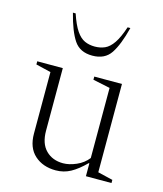

<svg xmlns="http://www.w3.org/2000/svg" viewBox="-108 -788 746 878"><g transform="rotate(15 264.5 -348.5)"><path d="M238 10Q177 10 138 -25Q99 -60 99 -127V-418L28 -435V-450H149V-154Q149 -93 180.5 -61.5Q212 -30 262 -30Q291 -30 324.5 -44.5Q358 -59 379 -86V-418L298 -435V-450H429V-32L500 -15V0H379V-61H376Q340 -25 308 -7.5Q276 10 238 10ZM264 -540Q205 -540 177 -582Q149 -624 128 -707H141Q158 -656 176.5 -629Q195 -602 216.5 -592.5Q238 -583 264 -583Q290 -583 311.5 -592.5Q333 -602 351.5 -629Q370 -656 387 -707H400Q379 -624 351 -582Q323 -540 264 -540Z"/></g></svg>

Font: Spectral ExtraLight
Style: Regular
Weight: 275
Designer: Jean-Baptiste Levee
Foundry: Production Type
Version: Version 2.001